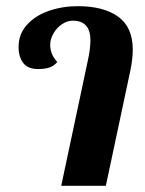

<svg xmlns="http://www.w3.org/2000/svg" viewBox="-20 -600 469 620"><path d="M263.7 -404.8Q272 -442.4 272 -470.2Q272 -533.2 214.8 -533.2Q196.8 -533.2 179.9 -521.7Q163.1 -510.3 152.6 -491.9Q142.1 -473.6 142.1 -455.1Q142.1 -424.3 165 -399.9Q155.3 -387.7 140.4 -382.3Q125.5 -377 103.5 -377Q69.8 -377 54.9 -396.7Q40 -416.5 40 -448.7Q40 -489.7 66.7 -519.5Q93.3 -549.3 137.2 -564.7Q181.2 -580.1 231.4 -580.1Q314.5 -580.1 361.6 -546.1Q408.7 -512.2 408.7 -439.9Q408.7 -409.2 400.9 -372.1L321.8 0H177.7Z"/></svg>

Font: Pattaya
Style: Regular
Weight: 400
Designer: Pablo Impallari / Thai characters Designed by Thanarat Vachiruckul and Suppakit Chalermlarp
Foundry: Pablo Impallari
Version: Version 2.000